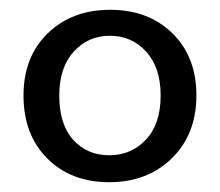

<svg xmlns="http://www.w3.org/2000/svg" viewBox="-20 -719 450 392"><path d="M28 -524Q28 -603 77.5 -651Q127 -699 205 -699Q283 -699 332 -651Q381 -603 381 -524Q381 -445 331 -396Q281 -347 203 -347Q125 -347 76.5 -395.5Q28 -444 28 -524ZM308 -524Q308 -581 278.5 -613.5Q249 -646 204 -646Q160 -646 130.5 -613.5Q101 -581 101 -524Q101 -465 129.5 -433.5Q158 -402 203 -402Q248 -402 278 -434Q308 -466 308 -524Z"/></svg>

Font: SVN-Poppins
Style: Regular
Weight: 400
Designer: Ninad Kale (Devanagari), Jonny Pinhorn (Latin)
Foundry: Indian Type Foundry
Version: Version 3.002 2017